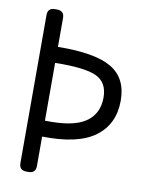

<svg xmlns="http://www.w3.org/2000/svg" viewBox="-82 -773 634 831"><g transform="rotate(10 235.5 -357.0)"><path d="M132.8 -682.1V-555.2Q295.4 -557.6 368.2 -514.9Q440.9 -472.2 440.9 -373Q440.9 -269.5 365.5 -213.6Q290 -157.7 132.8 -161.1V-32.2Q132.8 0 101.1 0H91.8Q60.1 0 60.1 -32.2V-682.1Q60.1 -713.9 91.8 -713.9H101.1Q132.8 -713.9 132.8 -682.1ZM132.8 -484.9V-231Q255.9 -227.5 310.5 -264.4Q365.2 -301.3 365.2 -373Q365.2 -439.9 314.5 -463.6Q263.7 -487.3 132.8 -484.9Z"/></g></svg>

Font: Arcon Rounded-
Style: Regular
Weight: 400
Designer: M. Zarth
Foundry: martin zarth - visuelle & digitale kommunikation
Version: Version 1.110;PS 001.110;hotconv 1.0.70;makeotf.lib2.5.58329